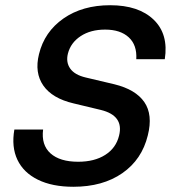

<svg xmlns="http://www.w3.org/2000/svg" viewBox="-20 -705 654 735"><path d="M260.8 10Q180 10 125 -17.1Q70 -44.2 46.7 -93.3Q23.3 -142.5 35 -209.2H145Q137.5 -150 173.3 -117.9Q209.2 -85.8 279.2 -85.8Q341.7 -85.8 382.9 -112.1Q424.2 -138.3 435.8 -185.8Q455 -262.5 365.8 -284.2L261.7 -309.2Q180 -328.3 145.8 -377.5Q111.7 -426.7 129.2 -497.5Q150 -583.3 222.9 -634.2Q295.8 -685 401.7 -685Q510.8 -685 568.3 -629.6Q625.8 -574.2 610.8 -478.3H501.7Q505 -532.5 472.9 -562.1Q440.8 -591.7 382.5 -591.7Q326.7 -591.7 288.8 -566.7Q250.8 -541.7 240 -500Q231.7 -466.7 248.8 -442.5Q265.8 -418.3 308.3 -408.3L417.5 -382.5Q499.2 -362.5 532.5 -314.2Q565.8 -265.8 545.8 -186.7Q523.3 -94.2 448.3 -42.1Q373.3 10 260.8 10Z"/></svg>

Font: Funnel Sans Medium
Style: Italic
Weight: 500
Italic angle: -14.036°
Version: Version 1.000; Beta; Release 5; Build 24; ttfautohint (v1.8.